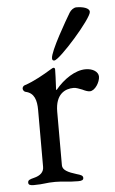

<svg xmlns="http://www.w3.org/2000/svg" viewBox="-49 -684 433 722"><g transform="rotate(-5 167.0 -323.0)"><path d="M167 -457C187 -457 316 -603 316 -628C316 -642 292 -649 267 -649C257 -649 246 -641 240 -631C224 -604 159 -493 159 -466C159 -459 162 -457 167 -457ZM49 3C89 3 95 -2 130 -2C165 -2 177 3 217 3C231 3 237 0 237 -8C237 -17 228 -20 214 -24C181 -34 161 -44 161 -62V-264C161 -331 198 -348 230 -348C240 -348 251 -343 262 -339C272 -334 282 -330 290 -330C310 -330 329 -362 329 -382C329 -400 309 -414 281 -414C242 -414 198 -385 166 -346C165 -346 164 -347 164 -348C166 -380 167 -416 167 -423C167 -427 165 -430 162 -430C159 -430 155 -428 147 -423C126 -410 83 -385 48 -374C44 -373 39 -368 39 -362C39 -356 44 -350 49 -349C82 -342 90 -313 90 -277V-62C90 -43 77 -30 52 -24C37 -20 29 -18 29 -8C29 0 35 3 49 3Z"/></g></svg>

Font: EB Garamond
Style: Regular
Weight: 400
Designer: Georg Duffner and Octavio Pardo
Foundry: Georg Duffner
Version: Version 1.000;PS 001.000;hotconv 1.0.88;makeotf.lib2.5.64775